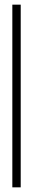

<svg xmlns="http://www.w3.org/2000/svg" viewBox="-20 -805 144 825"><path d="M33 0H69V-785H33Z"/></svg>

Font: Anybody ExtraCondensed ExtraLight
Style: Regular
Weight: 250
Width: 2
Version: Version 1.113;gftools[0.9.25]